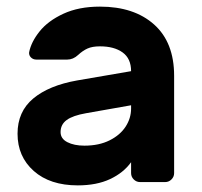

<svg xmlns="http://www.w3.org/2000/svg" viewBox="-20 -550 610 580"><path d="M33 0ZM506 -321V-27Q506 -16 498 -8Q490 0 479 0H403Q392 0 384 -8Q376 -16 376 -27V-60Q353 -28 312.5 -9Q272 10 215 10Q131 10 82 -33.5Q33 -77 33 -146Q33 -213 80.5 -252.5Q128 -292 213 -307L376 -335Q376 -373 350.5 -391.5Q325 -410 282 -410Q259 -410 244.5 -403.5Q230 -397 216 -384Q201 -370 183 -370H90Q80 -370 73.5 -376.5Q67 -383 68 -392Q74 -423 99.5 -455Q125 -487 171.5 -508.5Q218 -530 282 -530Q385 -530 445.5 -476Q506 -422 506 -321ZM376 -232 240 -208Q200 -201 181.5 -187.5Q163 -174 163 -151Q163 -131 183.5 -120.5Q204 -110 235 -110Q279 -110 311 -126Q343 -142 359.5 -167.5Q376 -193 376 -222Z"/></svg>

Font: Hezaedrus Medium
Style: Regular
Weight: 500
Designer: Hubert & Fischer
Foundry: Hubert & Fischer
Version: Version 1.10;September 3, 2019;FontCreator 11.5.0.2425 64-bi